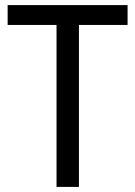

<svg xmlns="http://www.w3.org/2000/svg" viewBox="-20 -734 532 754"><path d="M290 0H202V-636H10V-714H481V-636H290Z"/></svg>

Font: Noto Sans Gujarati SemiCondensed
Style: Regular
Weight: 400
Width: 4
Designer: Jelle Bosma - Monotype Design Team, Universal Thirst
Foundry: Monotype Imaging Inc.
Version: Version 2.106; ttfautohint (v1.8.4.7-5d5b)